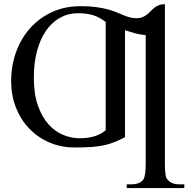

<svg xmlns="http://www.w3.org/2000/svg" viewBox="-20 -708 949 942"><path d="M498.5 -600.6Q483.4 -611.8 468.8 -619.9Q454.1 -627.9 438 -633.1Q421.9 -638.2 403.3 -640.6Q384.8 -643.1 362.3 -643.1Q314.5 -643.1 274.7 -621.1Q234.9 -599.1 206.3 -558.1Q177.7 -517.1 161.9 -458.5Q146 -399.9 146 -327.1Q146 -246.6 166 -190.2Q186 -133.8 218 -98.1Q250 -62.5 290 -46.1Q330.1 -29.8 370.1 -29.8Q413.1 -29.8 443.4 -39.3Q473.6 -48.8 498.5 -68.8ZM648.9 -618.7Q666.5 -618.7 679 -623.8Q691.4 -628.9 700.9 -636.5Q710.4 -644 719 -653.1Q727.5 -662.1 737.1 -669.7Q746.6 -677.2 759 -682.4Q771.5 -687.5 789.1 -687.5V97.2Q789.1 128.4 792 147.9Q794.9 167.5 803.2 174.3Q821.3 196.3 859.4 196.3H884.3V214.8H601.6V196.3H625.5Q646 196.3 661.1 189.9Q676.3 183.6 685.1 169.9Q689 162.1 691.9 144.3Q694.8 126.5 694.8 97.2V-535.6Q668.5 -538.1 644.8 -544.2Q621.1 -550.3 593.3 -560.1V-34.7Q566.9 -21.5 544.7 -12.2Q522.5 -2.9 496.1 3.4Q469.7 9.8 434.6 12.7Q399.4 15.6 347.2 15.6Q279.8 15.6 222.4 -9Q165 -33.7 123.3 -77.4Q81.5 -121.1 58.1 -180.4Q34.7 -239.7 34.7 -309.6Q34.7 -384.8 58.6 -451.7Q82.5 -518.6 127 -568.8Q171.4 -619.1 234.4 -648.4Q297.4 -677.7 376 -677.7Q418.9 -677.7 450.9 -673.3Q482.9 -668.9 507.3 -662.4Q531.7 -655.8 550.3 -648.2Q568.8 -640.6 584.7 -634Q600.6 -627.4 615.7 -623Q630.9 -618.7 648.9 -618.7Z"/></svg>

Font: Doulos SIL Eur
Style: Regular
Weight: 400
Designer: Walt Agee, Victor Gaultney, Peter Martin, Debbi Hosken, Becca Hirsbrunner
Foundry: SIL International
Version: Version 5.000